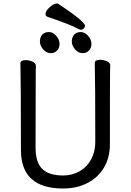

<svg xmlns="http://www.w3.org/2000/svg" viewBox="-20 -1058 750 1102"><path d="M341.8 23.9Q99.6 23.9 100.1 -198.2Q100.1 -575.2 97.2 -694.8Q97.2 -712.9 127.9 -712.9Q147 -712.9 166.5 -704.3Q186 -695.8 186 -680.2Q186 -662.1 185.1 -648.9Q184.1 -584 184.1 -210Q184.1 -125 223.1 -87.9Q262.2 -50.8 341.8 -50.8Q395 -50.8 437.5 -75.4Q480 -100.1 503.4 -144Q526.9 -188 526.9 -242.2Q526.9 -580.1 523.9 -696.8Q523.9 -714.8 555.2 -714.8Q574.2 -714.8 593.5 -706.5Q612.8 -698.2 612.8 -682.1Q612.8 -666 611.8 -653.8Q610.8 -593.8 610.8 -230Q610.8 -153.8 576.9 -96.4Q543 -39.1 481.9 -7.6Q420.9 23.9 341.8 23.9ZM454.1 -752.9Q429.2 -752.9 410.6 -774.9Q392.1 -796.9 392.1 -819.8Q392.1 -843.8 405.5 -858.9Q418.9 -874 443.8 -874Q466.8 -874 485.8 -852.1Q504.9 -830.1 504.9 -806.2Q504.9 -783.2 491 -768.1Q477.1 -752.9 454.1 -752.9ZM271 -752.9Q246.1 -752.9 227.5 -774.9Q209 -796.9 209 -819.8Q209 -843.8 222.4 -858.9Q235.8 -874 261.2 -874Q284.2 -874 303 -852.1Q321.8 -830.1 321.8 -806.2Q321.8 -783.2 307.9 -768.1Q293.9 -752.9 271 -752.9ZM444.8 -887.2Q439 -887.2 431.2 -891.1Q390.1 -915 252 -961.9Q240.7 -966.8 241.2 -978Q241.2 -995.1 265.1 -1016.6Q289.1 -1038.1 306.2 -1038.1Q311 -1038.1 314.9 -1036.1Q467.8 -934.1 467.8 -910.2Q467.8 -901.4 460.7 -894.3Q453.6 -887.2 444.8 -887.2Z"/></svg>

Font: LXGW WenKai Screen R
Style: Regular
Weight: 400
Designer: Fontworks Inc.
Version: Version 1.235;May 31, 2022